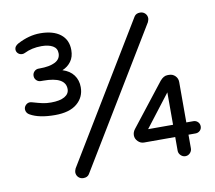

<svg xmlns="http://www.w3.org/2000/svg" viewBox="-80 -801 1030 918"><g transform="rotate(-10 435.0 -342.0)"><path d="M218.8 -9.8Q218.8 -15.6 223.6 -27.3L627.9 -694.3Q636.7 -708 656.2 -708Q670.9 -708 680.7 -698.2Q690.4 -688.5 690.4 -673.8Q690.4 -668 685.5 -656.2L281.2 10.7Q272.5 24.4 252.9 24.4Q238.3 24.4 228.5 14.6Q218.8 4.9 218.8 -9.8ZM51.8 -320.3Q43.9 -324.2 39.1 -331.5Q34.2 -338.9 34.2 -347.7Q34.2 -359.4 43 -368.2Q51.8 -377 63.5 -377L70.3 -376L74.2 -375Q104.5 -366.2 122.6 -362.3Q140.6 -358.4 163.1 -358.4Q206.1 -358.4 229 -371.6Q252 -384.8 252 -408.2Q252 -467.8 143.6 -467.8H132.8Q120.1 -467.8 111.3 -476.6Q102.5 -485.4 102.5 -498Q102.5 -510.7 111.3 -519.5Q120.1 -528.3 132.8 -528.3H137.7Q185.5 -528.3 212.4 -542Q239.3 -555.7 239.3 -584Q239.3 -608.4 218.8 -620.1Q198.2 -631.8 164.1 -631.8Q117.2 -631.8 80.1 -613.3Q74.2 -610.4 67.4 -610.4Q55.7 -610.4 47.4 -618.2Q39.1 -626 39.1 -637.7Q39.1 -653.3 58.6 -664.1Q114.3 -693.4 168 -693.4Q231.4 -693.4 266.6 -666Q301.8 -638.7 301.8 -588.9Q301.8 -555.7 285.6 -533.7Q269.5 -511.7 243.2 -501Q278.3 -490.2 296.9 -465.3Q315.4 -440.4 315.4 -406.2Q315.4 -357.4 278.8 -326.7Q242.2 -295.9 171.9 -295.9Q94.7 -295.9 51.8 -320.3ZM718.8 -26.4V-92.8H567.4Q550.8 -92.8 538.1 -105.5Q525.4 -118.2 525.4 -134.8Q525.4 -150.4 536.1 -164.1L697.3 -370.1Q714.8 -390.6 733.4 -390.6H741.2Q758.8 -390.6 771 -378.4Q783.2 -366.2 783.2 -348.6V-152.3H817.4Q830.1 -152.3 838.9 -143.6Q847.7 -134.8 847.7 -122.1Q847.7 -109.4 838.9 -101.1Q830.1 -92.8 817.4 -92.8H783.2V-26.4Q783.2 -13.7 773.9 -3.9Q764.6 5.9 751 5.9Q738.3 5.9 728.5 -3.9Q718.8 -13.7 718.8 -26.4ZM718.8 -309.6 597.7 -152.3H718.8Z"/></g></svg>

Font: KTXP_ComRound
Style: Medium
Weight: 500
Version: Version 1.01;May 16, 2022;FontCreator 13.0.0.2683 64-bit